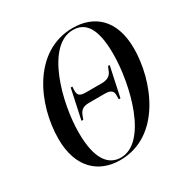

<svg xmlns="http://www.w3.org/2000/svg" viewBox="-167 -866 991 1020"><g transform="rotate(-30 328.5 -356.5)"><path d="M283 11C533 11 642 -272 642 -467C642 -651 538 -724 414 -724C171 -724 54 -460 54 -250C54 -75 151 11 283 11ZM293 1C219 1 164 -60 164 -225C164 -409 245 -714 409 -714C485 -714 532 -657 532 -497C532 -311 455 1 293 1ZM208 -273H219L226 -292C237 -320 249 -336 292 -336H388C430 -336 439 -319 437 -292V-273H447L486 -455H476L468 -436C458 -408 441 -392 400 -392H304C261 -392 255 -407 256 -436L257 -455H247Z"/></g></svg>

Font: Noto Serif Display Condensed Medium
Style: Italic
Weight: 500
Width: 3
Italic angle: -12°
Designer: Monotype Design Team
Foundry: Monotype Imaging Inc.
Version: Version 2.009